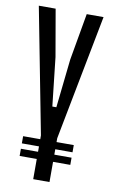

<svg xmlns="http://www.w3.org/2000/svg" viewBox="-90 -847 524 894"><g transform="rotate(10 172.0 -400.0)"><path d="M133.5 0V-95.5H52.5V-129.5H133.5V-155H52.5V-189H133.5V-206V-207L19 -800H98.5L137 -578L162.5 -348.5H181.5L206.5 -578L245.5 -800H325L210.5 -207V-206V-189H292V-155H210.5V-129.5H292V-95.5H210.5V0Z"/></g></svg>

Font: Big Shoulders Display Thin Medium
Style: Regular
Weight: 500
Version: Version 2.002